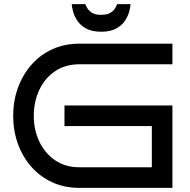

<svg xmlns="http://www.w3.org/2000/svg" viewBox="-20 -912 922 932"><path d="M817 0H366Q293 0 234 -27Q175 -54 132.5 -102Q90 -150 67 -213.5Q44 -277 44 -350Q44 -422 67 -485.5Q90 -549 132.5 -597.5Q175 -646 234 -673Q293 -700 366 -700H817V-600H366Q297 -600 247.5 -566.5Q198 -533 171 -476Q144 -419 144 -350Q144 -281 171 -224.5Q198 -168 247.5 -134Q297 -100 366 -100H717V-300H293V-400H817ZM614 -892Q613 -879 607.5 -857Q602 -835 587 -812Q572 -789 544 -773.5Q516 -758 471 -758Q426 -758 398 -773.5Q370 -789 355 -812Q340 -835 334.5 -857Q329 -879 328 -892H394Q397 -884 404.5 -871.5Q412 -859 427.5 -849.5Q443 -840 471 -840Q499 -840 515 -849.5Q531 -859 538.5 -871.5Q546 -884 548 -892Z"/></svg>

Font: Bruno Ace
Style: Regular
Weight: 400
Version: Version 1.100; ttfautohint (v1.8.4.7-5d5b);gftools[0.9.27]